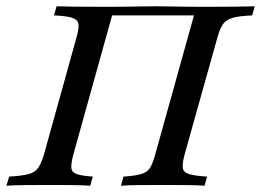

<svg xmlns="http://www.w3.org/2000/svg" viewBox="-34 -591 830 611"><path d="M-13.7 0 -4.8 -29Q36.3 -31.5 57.3 -37.1Q78.2 -42.7 87.9 -57.3Q97.6 -71.8 105.6 -98.4L209.7 -472.6Q217.7 -500.8 215.7 -514.5Q213.7 -528.2 196 -534.3Q178.2 -540.3 137.9 -541.9L146 -571Q166.9 -570.2 202.8 -569.8Q238.7 -569.4 282.3 -569.4Q304.8 -569.4 327.8 -569.4Q350.8 -569.4 373.8 -569.8Q396.8 -570.2 419 -570.6Q441.1 -571 461.3 -571Q481.5 -571 502.8 -570.6Q524.2 -570.2 546.8 -569.8Q569.4 -569.4 592.3 -569.4Q615.3 -569.4 638.7 -569.4Q681.5 -569.4 717.7 -569.8Q754 -570.2 776.6 -571L768.5 -541.9Q727.4 -540.3 706.5 -534.3Q685.5 -528.2 675.8 -514.5Q666.1 -500.8 658.1 -472.6L553.2 -98.4Q546 -71 547.6 -56.9Q549.2 -42.7 567.3 -37.1Q585.5 -31.5 625 -29L616.9 0Q596 -1.6 559.7 -2Q523.4 -2.4 479.8 -2.4Q439.5 -2.4 405.6 -2Q371.8 -1.6 350.8 0L358.9 -29Q397.6 -31.5 416.5 -37.5Q435.5 -43.5 444 -57.7Q452.4 -71.8 459.7 -98.4L583.9 -544.4L587.1 -541.9H317.7L323.4 -544.4L199.2 -98.4Q191.9 -71 193.1 -56.9Q194.4 -42.7 210.1 -37.1Q225.8 -31.5 261.3 -29L253.2 0Q232.3 -1.6 198.4 -2Q164.5 -2.4 125.8 -2.4Q80.6 -2.4 44.8 -2Q8.9 -1.6 -13.7 0Z"/></svg>

Font: Playfair 5pt SemiExpanded Light Medium
Style: Italic
Weight: 500
Italic angle: -15.6°
Version: Version 2.001;gftools[0.9.30]